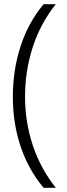

<svg xmlns="http://www.w3.org/2000/svg" viewBox="-20 -978 318 912"><path d="M41 -518Q41 -646 78 -759Q115 -872 187 -958H245Q172 -867 135.5 -754Q99 -641 99 -519Q99 -399 135.5 -288.5Q172 -178 245 -86H187Q115 -172 78 -282Q41 -392 41 -518Z"/></svg>

Font: Noto Sans Khmer UI Condensed Light
Style: Regular
Weight: 300
Width: 3
Designer: Danh Hong and the Monotype Design Team
Foundry: Monotype Imaging Inc.
Version: Version 2.002; ttfautohint (v1.8.4.7-5d5b)